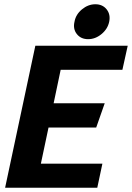

<svg xmlns="http://www.w3.org/2000/svg" viewBox="-20 -882 620 902"><path d="M146 -667H580L555 -554H265L232 -397H472L432 -283H208L172 -113H461L437 0H4ZM394 -698Q360 -698 341 -722Q322 -746 330 -780Q336 -814 365 -838Q394 -862 428 -862Q462 -862 481 -838Q500 -814 493 -780Q486 -746 457 -722Q428 -698 394 -698Z"/></svg>

Font: Epunda Sans
Style: Bold Italic
Weight: 700
Italic angle: -12.0243°
Designer: Simon Atzbach
Foundry: typofactur
Version: Version 2.204; ttfautohint (v1.8.4.7-5d5b)